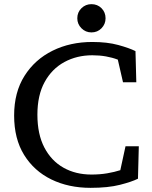

<svg xmlns="http://www.w3.org/2000/svg" viewBox="-20 -888 732 924"><path d="M416 16Q310 16 227 -24.5Q144 -65 96 -142.5Q48 -220 48 -332Q48 -444 98 -523Q148 -602 233 -644Q318 -686 424 -686Q496 -686 549 -671.5Q602 -657 632 -642L636 -492H572L547 -601Q521 -611 490 -616.5Q459 -622 424 -622Q350 -622 290 -589.5Q230 -557 195 -493.5Q160 -430 160 -336Q160 -242 193.5 -178Q227 -114 285.5 -81Q344 -48 420 -48Q461 -48 496 -54Q531 -60 559 -69L584 -184H648L644 -28Q614 -13 557 1.5Q500 16 416 16ZM420 -732Q392 -732 372 -752Q352 -772 352 -800Q352 -829 372 -848.5Q392 -868 420 -868Q449 -868 468.5 -848.5Q488 -829 488 -800Q488 -772 468.5 -752Q449 -732 420 -732Z"/></svg>

Font: Source Serif 4 Caption
Style: Regular
Weight: 400
Designer: Frank Grießhammer
Foundry: Adobe Systems Incorporated
Version: Version 4.004;hotconv 1.0.117;makeotfexe 2.5.65602